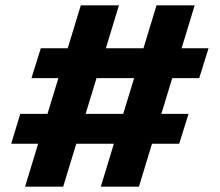

<svg xmlns="http://www.w3.org/2000/svg" viewBox="-20 -700 825 720"><path d="M626 -407 585 -273H687L652 -161H550L501 0H358L407 -161H266L217 0H74L123 -161H22L56 -273H158L199 -407H98L133 -519H234L283 -680H426L377 -519H518L567 -680H710L661 -519H762L727 -407ZM483 -407H342L301 -273H442Z"/></svg>

Font: Martel Sans ExtraBold
Style: Regular
Weight: 800
Designer: Dan Reynolds and Mathieu Réguer
Foundry: Dan Reynolds and Mathieu Réguer
Version: Version 1.002; ttfautohint (v1.1) -l 5 -r 5 -G 72 -x 0 -D la